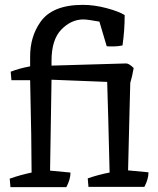

<svg xmlns="http://www.w3.org/2000/svg" viewBox="-20 -769 651 790"><path d="M110 -59Q110 -181 104 -439H27L24 -474Q60 -488 104 -496V-537Q104 -618 146 -678Q195 -749 321 -749Q368 -749 418.5 -735.5Q469 -722 493 -707Q493 -643 484 -582Q464 -578 448 -578Q448 -578 429 -578Q425 -578 419 -579L389 -680Q340 -689 323 -689Q273 -689 232.5 -647.5Q192 -606 192 -519V-499Q195 -499 499 -508Q511 -508 530 -489Q524 -454 516 -428Q515 -388 513 -314Q509 -153 507 -68L591 -60Q591 -32 574 0H344L341 -35Q387 -51 431 -59Q425 -311 421 -432L192 -441Q186 -71 186 -67L270 -59Q270 -31 253 1H23L20 -34Q66 -50 110 -59Z"/></svg>

Font: Inika
Style: Regular
Weight: 400
Designer: Constanza Artigas Preller
Foundry: Constanza Artigas Preller
Version: Version 1.001